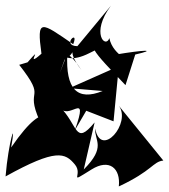

<svg xmlns="http://www.w3.org/2000/svg" viewBox="-51 -618 607 690"><path d="M259 -220 357 -182 376 -380 198 -301 318 -291C227 -254 184 -297 191 -425C166 -363 151 -320 181 -403C239 -442 178 -447 242 -366C156 -499 144 -363 270 -427L347 -465C229 -483 290 -428 400 -312L435 -422C517 -441 467 -439 365 -422C440 -393 355 -414 342 -481C329 -442 273 -498 348 -598L227 -452C167 -454 235 -516 212 -459C96 -539 80 -554 98 -425C32 -366 113 -469 48 -394L18 -385C122 -252 35 -309 92 -183C133 -148 131 -295 -11 -88C9 -200 -21 -107 -31 16C151 -85 183 -69 218 -27C250 11 188 47 278 -9C342 -49 383 -13 376 52C498 -5 498 -37 536 -41L376 -238C422 -176 312 -47 291 -156C288 -112 332 -91 250 -9L289 -178C217 -91 231 -170 162 -236C193 -175 272 -303 218 -150Z"/></svg>

Font: Asimov Silicon
Style: Regular
Weight: 400
Designer: Google
Version: Version 2.000980; 2014